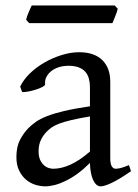

<svg xmlns="http://www.w3.org/2000/svg" viewBox="-20 -657 499 692"><path d="M171.9 -48.8Q201.2 -48.8 234.1 -63.7Q267.1 -78.6 304.2 -110.8V-237.3Q263.2 -230.5 236.6 -224.1Q210 -217.8 192.9 -211.2Q175.8 -204.6 165.5 -197.3Q155.3 -189.9 147.5 -181.6Q134.8 -168.5 127 -151.6Q119.1 -134.8 119.1 -111.8Q119.1 -92.3 125 -80.1Q130.9 -67.9 139.2 -60.8Q147.5 -53.7 156.5 -51.3Q165.5 -48.8 171.9 -48.8ZM452.1 -40Q410.6 -11.2 383.5 1.7Q356.4 14.6 342.8 14.6Q326.7 14.6 315.9 -7.8Q305.2 -30.3 304.2 -69.8Q282.2 -47.9 260.3 -31.7Q238.3 -15.6 217.3 -5.4Q196.3 4.9 177.5 9.8Q158.7 14.6 143.1 14.6Q125.5 14.6 106.9 8.8Q88.4 2.9 73.5 -9.8Q58.6 -22.5 48.8 -42.5Q39.1 -62.5 39.1 -90.8Q39.1 -127.9 52 -152.8Q64.9 -177.7 83 -195.8Q94.7 -207.5 109.6 -218Q124.5 -228.5 149.2 -238.3Q173.8 -248 210.9 -256.8Q248 -265.6 304.2 -273.9V-342.8Q304.2 -359.4 300.3 -373.8Q296.4 -388.2 287.1 -398.7Q277.8 -409.2 262 -414.8Q246.1 -420.4 222.2 -419.9Q206.5 -419.4 191.4 -414.6Q176.3 -409.7 165 -400.9Q153.8 -392.1 147.5 -380.1Q141.1 -368.2 142.6 -353.5Q143.1 -349.1 132.6 -343.5Q122.1 -337.9 107.7 -333.5Q93.3 -329.1 79.3 -326.7Q65.4 -324.2 59.6 -325.7L52.7 -344.7Q64 -369.1 86.9 -391.6Q109.9 -414.1 139.4 -431.2Q168.9 -448.2 201.9 -458.5Q234.9 -468.8 265.6 -468.8Q319.3 -468.8 348.4 -440.7Q377.4 -412.6 377.4 -362.3V-86.9Q377.4 -66.4 382.8 -57.6Q388.2 -48.8 397 -48.8Q403.8 -48.8 414.6 -51.3Q425.3 -53.7 444.8 -62ZM404.3 -625.5Q403.3 -620.1 400.9 -613Q398.4 -606 395.5 -598.9Q392.6 -591.8 389.9 -585Q387.2 -578.1 385.3 -573.7H85L74.2 -585.9Q75.2 -591.3 77.6 -598.1Q80.1 -605 83 -612.1Q85.9 -619.1 88.9 -625.7Q91.8 -632.3 94.2 -637.2H393.6Z"/></svg>

Font: Noto Serif Devanagari
Style: Regular
Weight: 400
Designer: Monotype Design Team
Foundry: Monotype Imaging Inc.
Version: Version 1.01